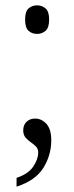

<svg xmlns="http://www.w3.org/2000/svg" viewBox="-20 -545 278 719"><path d="M119 -418Q100 -418 87 -429.5Q74 -441 74 -472Q74 -502 87 -513.5Q100 -525 119 -525Q137 -525 150.5 -513.5Q164 -502 164 -472Q164 -441 150.5 -429.5Q137 -418 119 -418ZM42 154V121Q85 107 104 79.5Q123 52 123 26Q123 12 114.5 3.5Q106 -5 95 -12.5Q84 -20 75.5 -30Q67 -40 67 -57Q67 -77 79.5 -89Q92 -101 111 -101Q136 -101 154 -81Q172 -61 172 -20Q172 36 142.5 83.5Q113 131 42 154Z"/></svg>

Font: Noto Serif Tamil SemiCondensed Light
Style: Regular
Weight: 300
Width: 4
Designer: Indian Type Foundry, Tom Grace, and the Monotype Design Team
Foundry: Monotype Imaging Inc.
Version: Version 2.004; ttfautohint (v1.8.4.7-5d5b)